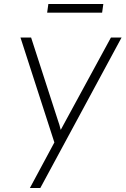

<svg xmlns="http://www.w3.org/2000/svg" viewBox="-20 -707 626 957"><path d="M129 230 251 3 82 -520H135L269 -106Q277 -84 282 -62Q283 -61 283 -60Q290 -73 297 -86L533 -520H586L181 230ZM215 -644 221 -687H495L489 -644Z"/></svg>

Font: Lexend ExtLt
Style: Italic
Weight: 250
Italic angle: -8.13011°
Designer: Bonnie Shaver-Troup, Thomas Jockin
Foundry: Lexend
Version: Version 1.007